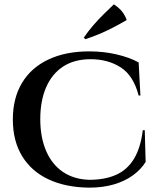

<svg xmlns="http://www.w3.org/2000/svg" viewBox="-20 -849 730 882"><path d="M645 -251 649 -105Q627 -70 590.5 -43.5Q554 -17 503.5 -2Q453 13 390 13Q282 12 203 -25Q124 -62 81.5 -132Q39 -202 39 -300Q39 -398 81 -468Q123 -538 202 -575.5Q281 -613 390 -613Q456 -613 516 -599Q576 -585 617 -562L625 -410H617Q593 -502 534.5 -539.5Q476 -577 396 -577Q321 -577 269.5 -543Q218 -509 191.5 -447Q165 -385 165 -302Q165 -218 192 -155.5Q219 -93 269.5 -59Q320 -25 390 -23Q462 -23 513.5 -46Q565 -69 595.5 -119.5Q626 -170 636 -251ZM365 -676Q383 -703 407 -731Q431 -759 456.5 -784Q482 -809 503 -829Q525 -815 539.5 -797.5Q554 -780 562 -757Q533 -740 500.5 -723Q468 -706 435.5 -692.5Q403 -679 372 -669Z"/></svg>

Font: Cinzel SemiBold
Style: Regular
Weight: 600
Designer: Natanael Gama
Version: Version 2.000